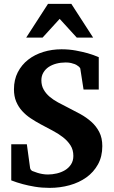

<svg xmlns="http://www.w3.org/2000/svg" viewBox="-20 -937 576 974"><path d="M499 -195.8Q499 -143.1 477.1 -103.3Q455.1 -63.5 418.2 -37.1Q381.3 -10.7 333 2.7Q284.7 16.1 231.9 16.1Q192.4 16.1 157.5 10.3Q122.6 4.4 95.7 -2.9Q64.5 -11.2 37.1 -22V-205.1H116.2L132.8 -84Q133.8 -78.1 138.7 -73.5Q143.6 -68.8 146 -68.8Q157.7 -64 170.4 -60.1Q181.6 -56.6 195.3 -54.2Q209 -51.8 223.1 -51.8Q245.1 -51.8 268.1 -57.1Q291 -62.5 309.8 -73.7Q328.6 -85 340.3 -103Q352.1 -121.1 352.1 -146Q352.1 -177.2 337.4 -200Q322.8 -222.7 299.3 -241Q275.9 -259.3 246.3 -274.7Q216.8 -290 187 -306.2Q160.6 -320.3 136 -336.7Q111.3 -353 92.3 -374Q73.2 -395 62 -421.9Q50.8 -448.7 50.8 -483.9Q50.8 -532.7 70.3 -570.6Q89.8 -608.4 123 -634.3Q156.2 -660.2 200 -673.6Q243.7 -687 292 -687Q330.1 -687 364.3 -680.7Q398.4 -674.3 424.8 -667Q455.1 -658.2 481 -647V-482.9H403.8L387.2 -589.8Q386.7 -591.8 384.5 -594.2Q382.3 -596.7 379.9 -599.1Q377 -601.6 373 -604Q367.7 -608.4 358.9 -611.8Q351.6 -614.7 340.3 -617.4Q329.1 -620.1 313 -620.1Q288.1 -620.1 265.9 -614.3Q243.7 -608.4 226.8 -597.2Q210 -585.9 200 -568.8Q189.9 -551.8 189.9 -529.8Q189.9 -503.4 201.2 -483.2Q212.4 -462.9 231.2 -446.8Q250 -430.7 274.4 -417.5Q298.8 -404.3 325.2 -391.1Q356.4 -375.5 387.5 -358.4Q418.5 -341.3 443.4 -319.1Q468.3 -296.9 483.6 -267.1Q499 -237.3 499 -195.8ZM369.6 -746.1 282.7 -841.3 195.8 -746.1H112.8L223.6 -917.5H341.8L452.6 -746.1Z"/></svg>

Font: Charis SIL Am
Style: Bold
Weight: 700
Foundry: SIL International
Version: Version 5.000